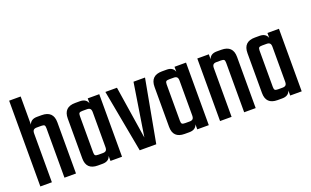

<svg xmlns="http://www.w3.org/2000/svg" viewBox="-76 -1038 2278 1407"><g transform="rotate(-20 1063.0 -334.5)"><path d="M195.8 -487.8H231Q321.8 -487.8 321.8 -398.9V0H231.9V-386.2Q231.9 -403.8 226.1 -409.4Q220.2 -415 202.1 -415H167Q149.4 -415 141.6 -407Q133.8 -398.9 133.8 -379.9V0H43.9V-668.9H133.8V-449.2Q146.5 -487.8 195.8 -487.8Z M522.9 -73.2H557.6Q575.2 -73.2 583 -81.1Q590.8 -88.9 590.8 -107.9V-379.9Q590.8 -398.9 583 -407Q575.2 -415 557.6 -415H522.9Q504.9 -415 498.8 -409.4Q492.7 -403.8 492.7 -386.2V-102.1Q492.7 -84.5 498.8 -78.9Q504.9 -73.2 522.9 -73.2ZM590.8 -487.8H680.7V0H590.8V-39.1Q578.1 0 528.8 0H492.7Q402.8 0 402.8 -87.9V-398.9Q402.8 -487.8 492.7 -487.8H528.8Q578.1 -487.8 590.8 -449.2Z M818.8 -487.8 882.8 -76.2 947.8 -487.8H1037.6L947.8 0H818.8L728.5 -487.8Z M1199.7 -73.2H1234.4Q1252 -73.2 1259.8 -81.1Q1267.6 -88.9 1267.6 -107.9V-379.9Q1267.6 -398.9 1259.8 -407Q1252 -415 1234.4 -415H1199.7Q1181.6 -415 1175.5 -409.4Q1169.4 -403.8 1169.4 -386.2V-102.1Q1169.4 -84.5 1175.5 -78.9Q1181.6 -73.2 1199.7 -73.2ZM1267.6 -487.8H1357.4V0H1267.6V-39.1Q1254.9 0 1205.6 0H1169.4Q1079.6 0 1079.6 -87.9V-398.9Q1079.6 -487.8 1169.4 -487.8H1205.6Q1254.9 -487.8 1267.6 -449.2Z M1597.2 -487.8H1632.3Q1723.1 -487.8 1723.1 -398.9V0H1633.3V-386.2Q1633.3 -403.8 1627.4 -409.4Q1621.6 -415 1603.5 -415H1568.4Q1550.8 -415 1543 -407Q1535.2 -398.9 1535.2 -379.9V0H1445.3V-487.8H1535.2V-449.2Q1547.9 -487.8 1597.2 -487.8Z M1924.3 -73.2H1959Q1976.6 -73.2 1984.4 -81.1Q1992.2 -88.9 1992.2 -107.9V-379.9Q1992.2 -398.9 1984.4 -407Q1976.6 -415 1959 -415H1924.3Q1906.2 -415 1900.1 -409.4Q1894 -403.8 1894 -386.2V-102.1Q1894 -84.5 1900.1 -78.9Q1906.2 -73.2 1924.3 -73.2ZM1992.2 -487.8H2082V0H1992.2V-39.1Q1979.5 0 1930.2 0H1894Q1804.2 0 1804.2 -87.9V-398.9Q1804.2 -487.8 1894 -487.8H1930.2Q1979.5 -487.8 1992.2 -449.2Z"/></g></svg>

Font: Teko
Style: Regular
Weight: 400
Designer: Manushi Parikh, Jonny Pinhorn
Foundry: Indian Type Foundry
Version: Version 2.000;PS 1.0;hotconv 1.0.79;makeotf.lib2.5.61930